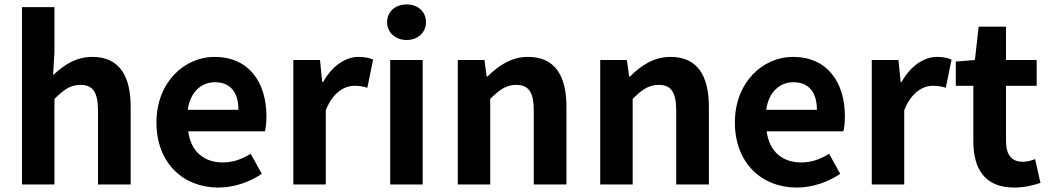

<svg xmlns="http://www.w3.org/2000/svg" viewBox="-20 -830 4720 864"><path d="M79 0H225V-385C267 -426 296 -448 342 -448C397 -448 421 -417 421 -331V0H568V-349C568 -490 516 -574 395 -574C319 -574 264 -534 219 -492L225 -597V-798H79Z M962 14C1032 14 1103 -10 1158 -48L1108 -138C1068 -113 1028 -99 982 -99C899 -99 839 -147 827 -239H1172C1176 -252 1179 -279 1179 -306C1179 -461 1099 -574 945 -574C811 -574 684 -461 684 -279C684 -95 806 14 962 14ZM825 -336C836 -418 888 -460 947 -460C1019 -460 1053 -412 1053 -336Z M1300 0H1446V-334C1478 -415 1531 -444 1575 -444C1598 -444 1614 -441 1633 -435L1659 -562C1642 -569 1624 -574 1593 -574C1535 -574 1475 -534 1434 -461H1430L1420 -560H1300Z M1736 0H1882V-560H1736ZM1810 -650C1860 -650 1897 -684 1897 -730C1897 -778 1860 -810 1810 -810C1759 -810 1722 -778 1722 -730C1722 -684 1759 -650 1810 -650Z M2040 0H2186V-385C2228 -426 2257 -448 2303 -448C2358 -448 2382 -417 2382 -331V0H2529V-349C2529 -490 2477 -574 2356 -574C2280 -574 2223 -534 2174 -486H2170L2160 -560H2040Z M2681 0H2827V-385C2869 -426 2898 -448 2944 -448C2999 -448 3023 -417 3023 -331V0H3170V-349C3170 -490 3118 -574 2997 -574C2921 -574 2864 -534 2815 -486H2811L2801 -560H2681Z M3565 14C3635 14 3706 -10 3761 -48L3711 -138C3671 -113 3631 -99 3585 -99C3502 -99 3442 -147 3430 -239H3775C3779 -252 3782 -279 3782 -306C3782 -461 3702 -574 3548 -574C3414 -574 3287 -461 3287 -279C3287 -95 3409 14 3565 14ZM3428 -336C3439 -418 3491 -460 3550 -460C3622 -460 3656 -412 3656 -336Z M3903 0H4049V-334C4081 -415 4134 -444 4178 -444C4201 -444 4217 -441 4236 -435L4262 -562C4245 -569 4227 -574 4196 -574C4138 -574 4078 -534 4037 -461H4033L4023 -560H3903Z M4544 14C4593 14 4632 3 4662 -7L4638 -114C4623 -108 4601 -102 4583 -102C4533 -102 4507 -132 4507 -196V-444H4645V-560H4507V-710H4384L4367 -560L4281 -553V-444H4360V-196C4360 -70 4411 14 4544 14Z"/></svg>

Font: Noto Sans CJK JP Bold
Style: Regular
Weight: 700
Designer: Ryoko NISHIZUKA (kana & ideographs); Paul D. Hunt (Latin, Greek & Cyrillic); Wenlong ZHANG (bopomofo); Sandoll Communica
Foundry: Adobe Systems Incorporated
Version: Version 1.004;PS 1.004;hotconv 1.0.82;makeotf.lib2.5.63406